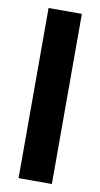

<svg xmlns="http://www.w3.org/2000/svg" viewBox="-82 -739 407 778"><g transform="rotate(10 121.5 -350.0)"><path d="M53 0H190V-700H53Z"/></g></svg>

Font: Vanilla Cream ExtraBold
Style: Regular
Weight: 800
Designer: Jeremy Tribby, Jinavaṁso
Foundry: Tribby Type
Version: Version 1.422;Glyphs 3.1.2 (3151)